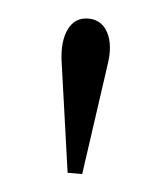

<svg xmlns="http://www.w3.org/2000/svg" viewBox="-32 -754 269 315"><g transform="rotate(5 102.0 -596.5)"><path d="M90 -469 64 -652Q60 -684 70 -704Q80 -724 102 -724Q124 -724 134.5 -704Q145 -684 140 -652L114 -469Z"/></g></svg>

Font: Baskervville SC
Style: Regular
Weight: 400
Designer: Alexis Faudot, Rémi Forte, Morgane Pierson, Rafael Ribas, Tanguy Vanlaeys, Rosalie Wagner, Thomas Huot-Marchand
Foundry: ANRT
Version: Version 1.100